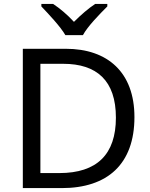

<svg xmlns="http://www.w3.org/2000/svg" viewBox="-20 -964 770 984"><path d="M315 -784H405C429 -829 492 -893 530 -931V-944H468C433 -921 395 -888 359 -852C326 -888 287 -921 252 -944H192V-931C228 -893 289 -829 315 -784ZM669 -364C669 -593 532 -714 317 -714H97V0H296C531 0 669 -123 669 -364ZM574 -361C574 -173 477 -77 284 -77H187V-637H304C476 -637 574 -551 574 -361Z"/></svg>

Font: Noto Sans Syriac Western
Style: Regular
Weight: 400
Designer: Patrick Giasson and the Monotype Design Team
Foundry: Monotype Imaging Inc.
Version: Version 3.000